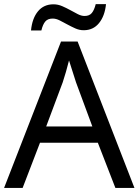

<svg xmlns="http://www.w3.org/2000/svg" viewBox="-20 -920 679 940"><path d="M544.9 0 459 -221.2H175.8L90.8 0H0L278.8 -716.8H359.9L638.2 0ZM432.1 -300.8 352.1 -517.1 317.9 -624Q303.2 -565.4 287.1 -517.1L206.1 -300.8ZM389.6 -772Q368.7 -772 348.6 -781Q328.6 -790 309.3 -800.5Q290 -811 272.2 -820.1Q254.4 -829.1 237.8 -829.1Q213.9 -829.1 201.7 -814.7Q189.5 -800.3 182.6 -771H131.8Q137.7 -830.6 166 -864.7Q194.3 -898.9 241.7 -898.9Q263.7 -898.9 284.4 -889.9Q305.2 -880.9 324.2 -870.4Q343.3 -859.9 360.8 -850.8Q378.4 -841.8 394 -841.8Q417.5 -841.8 429.4 -856.2Q441.4 -870.6 448.7 -899.9H499Q493.2 -841.8 464.8 -806.9Q436.5 -772 389.6 -772Z"/></svg>

Font: Noto Sans Southeast Asian
Style: Regular
Weight: 400
Designer: Monotype Design Team
Foundry: Monotype Imaging Inc.
Version: Version 1.06 uh; ttfautohint (v1.4.1)